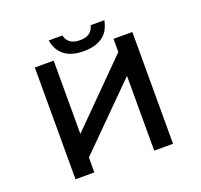

<svg xmlns="http://www.w3.org/2000/svg" viewBox="-150 -1048 1300 1243"><g transform="rotate(-20 500.0 -427.0)"><path d="M691.9 -878.9Q680.7 -825.7 657.2 -797.4Q607.4 -735.8 499.5 -735.8Q334.5 -735.8 308.1 -878.9H402.8Q417.5 -811 500.5 -811Q582 -811 597.2 -878.9ZM164.1 -745.1H293.9V-240.2L706.1 -654.3V-745.1H835.9V24.9H706.1V-490.2L293.9 -78.1V24.9H164.1Z"/></g></svg>

Font: FORM UDPGothic
Style: Bold
Weight: 700
Foundry: Pronama LLC
Version: Version 1.051